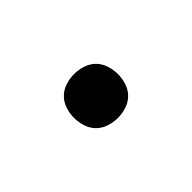

<svg xmlns="http://www.w3.org/2000/svg" viewBox="-16 -606 532 532"><g transform="rotate(45 250.0 -340.0)"><path d="M250 -254Q233 -254 216 -259.5Q199 -265 187 -277Q175 -289 169.5 -306Q164 -323 164 -340Q164 -357 169.5 -374Q175 -391 187 -403Q199 -415 216 -420.5Q233 -426 250 -426Q267 -426 284 -420.5Q301 -415 313 -403Q325 -391 330.5 -374Q336 -357 336 -340Q336 -323 330.5 -306Q325 -289 313 -277Q301 -265 284 -259.5Q267 -254 250 -254Z"/></g></svg>

Font: Iosevka SS10 Medium
Style: Regular
Weight: 500
Monospace: yes
Designer: Belleve Invis
Foundry: Belleve Invis
Version: Version 28.0.6; ttfautohint (v1.8.4)